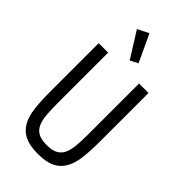

<svg xmlns="http://www.w3.org/2000/svg" viewBox="-281 -999 1090 1090"><g transform="rotate(45 264.0 -454.5)"><path d="M160 -887 227 -921 304 -756 257 -732ZM139 -677V-271Q139 -221 142 -182.5Q145 -144 156.5 -116Q168 -88 193 -73.5Q218 -59 263 -59Q308 -59 333 -73.5Q358 -88 369.5 -116Q381 -144 384 -182.5Q387 -221 387 -271V-677H463V-290Q463 -214 456.5 -158Q450 -102 428.5 -64Q407 -26 367.5 -7Q328 12 263 12Q198 12 158.5 -7Q119 -26 97.5 -64Q76 -102 69.5 -158Q63 -214 63 -290V-677Z"/></g></svg>

Font: PlemolJP
Style: Regular
Weight: 400
Monospace: yes
Version: v2.0.4; ttfautohint (v1.8.4.7-5d5b-dirty) -l 6 -r 45 -G 200 